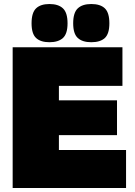

<svg xmlns="http://www.w3.org/2000/svg" viewBox="-20 -935 671 955"><path d="M43 0V-700H589V-508H273V-436H562V-263H273V-189H607V0ZM434 -725Q390 -725 367 -746Q344 -767 344 -819Q344 -872 367 -893.5Q390 -915 434 -915Q479 -915 501.5 -893.5Q524 -872 524 -819Q524 -767 501.5 -746Q479 -725 434 -725ZM226 -725Q182 -725 159.5 -746Q137 -767 137 -819Q137 -872 159.5 -893.5Q182 -915 226 -915Q270 -915 293 -893.5Q316 -872 316 -819Q316 -767 293 -746Q270 -725 226 -725Z"/></svg>

Font: Georama Black
Style: Regular
Weight: 900
Designer: Jean-Baptiste Levee
Foundry: Production Type
Version: Version 1.001